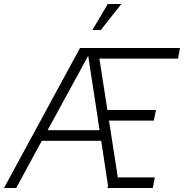

<svg xmlns="http://www.w3.org/2000/svg" viewBox="-47 -940 920 960"><path d="M-27 0H34L162 -236H459L493 -12L491 0H717L727 -53H542L498 -337H722L733 -390H490L450 -647H843L853 -700H353ZM442 -337H443L451 -289H191L394 -661L443 -341ZM415 -790H457L560 -920H492Z"/></svg>

Font: Uncut Sans Light Italic
Style: Regular
Weight: 300
Italic angle: -11°
Designer: Kasper Nordkvist
Foundry: UNCUT.wtf
Version: Version 1.304;Glyphs 3.2 (3246)